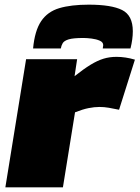

<svg xmlns="http://www.w3.org/2000/svg" viewBox="-20 -804 599 824"><path d="M311 -550 300 -477Q339 -508 368.5 -526Q398 -544 424 -552Q450 -560 480 -560Q519 -560 559 -548L491 -333Q467 -338 447 -341.5Q427 -345 407 -345Q385 -345 360 -340Q335 -335 302 -322L250 0H3L92 -550ZM361 -784Q458 -784 504 -761Q550 -738 550 -670Q550 -636 540 -596H421Q423 -607 423 -610Q423 -623 408 -629.5Q393 -636 373 -638.5Q353 -641 338 -641Q294 -641 274.5 -635Q255 -629 249 -618.5Q243 -608 241 -596H122Q129 -672 156.5 -713Q184 -754 234.5 -769Q285 -784 361 -784Z"/></svg>

Font: Georama Extended Black
Style: Italic
Weight: 900
Width: 7
Italic angle: -9°
Designer: Jean-Baptiste Levee
Foundry: Production Type
Version: Version 1.000